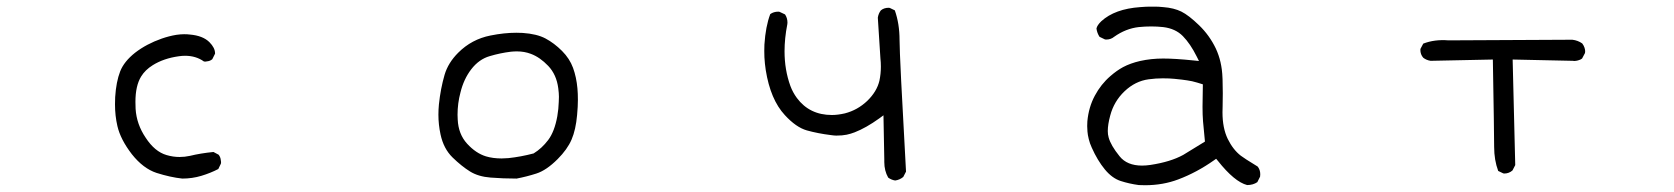

<svg xmlns="http://www.w3.org/2000/svg" viewBox="-20 -540 5040 578"><path d="M627.4 -379.4Q627.4 -396 610.4 -413.1Q590.8 -432.6 551.8 -436Q544.4 -437 534.2 -437Q523.9 -437 510.7 -435.1Q489.3 -431.6 466.8 -423.8Q420.9 -407.7 386.7 -381.3Q353.5 -355 341.8 -325.2Q329.6 -293.9 326.7 -247.6Q326.2 -236.8 326.2 -226.1Q326.2 -191.4 333.5 -160.2Q342.8 -120.1 377 -75.7Q411.1 -32.7 451.2 -19.5Q492.7 -6.3 528.8 -2.4Q558.6 -2.4 586.2 -10.7Q613.8 -19 637.2 -31.2L645 -47.4Q645.5 -49.3 645.5 -52Q645.5 -54.7 644.5 -59.1Q643.6 -67.4 638.2 -74.2L622.6 -82.5Q583.5 -78.6 551.8 -70.8Q536.1 -67.4 520.5 -67.4Q501 -67.4 481.4 -73.2Q445.8 -83.5 418.5 -125.5Q391.1 -166 388.2 -212.4Q387.7 -222.7 387.7 -233.4Q387.7 -281.7 404.8 -309.6Q417 -329.6 439.9 -343.8Q472.7 -364.3 518.1 -370.6Q527.8 -372.1 537.1 -372.1Q569.8 -372.1 593.8 -355Q595.2 -354.5 597.9 -354.5Q600.6 -354.5 604.5 -355.5Q612.8 -356.4 619.1 -361.8L627.4 -378.4Q627.4 -378.9 627.4 -379.4Z M1510.7 -64Q1499 -63 1490.2 -63Q1463.9 -63 1442.9 -69.3Q1412.6 -78.6 1386.2 -107.4Q1359.9 -136.2 1357.9 -180.2Q1357.4 -187.5 1357.4 -194.3Q1357.4 -229 1366.2 -261.7Q1376 -301.8 1398.4 -331.1Q1421.9 -361.8 1454.6 -371.1Q1485.8 -380.4 1517.6 -384.3Q1526.9 -385.3 1536.1 -385.3Q1558.6 -385.3 1578.1 -377.9Q1605.5 -367.7 1630.4 -341.6Q1655.3 -315.4 1660.6 -274.4Q1662.6 -259.3 1662.6 -248.8Q1662.6 -238.3 1662.1 -233.4Q1661.6 -212.4 1657.7 -189.9Q1649.4 -144 1630.4 -118.7Q1611.3 -93.3 1586.4 -78.1Q1547.4 -67.9 1510.7 -64ZM1717.3 -193.8Q1719.7 -219.7 1719.7 -239.3Q1719.7 -258.8 1718.3 -273.9Q1715.3 -307.6 1705.1 -335.7Q1694.8 -363.8 1671.9 -386.7Q1648.4 -410.2 1622.3 -424.1Q1596.2 -438 1553.2 -440.9Q1543.9 -441.4 1534.2 -441.4Q1498 -441.4 1456.5 -433.1Q1399.9 -421.9 1359.4 -381.3Q1329.1 -351.1 1318.4 -314.9Q1306.2 -272.9 1301.3 -225.6Q1299.8 -210 1299.8 -194.8Q1299.8 -164.6 1306.2 -135.3Q1315.4 -92.3 1342.5 -65.9Q1369.6 -39.6 1394.8 -23.9Q1419.9 -8.3 1457 -5.4Q1494.1 -2.4 1535.2 -2.4Q1565.9 -8.3 1594.7 -17.6Q1625 -27.3 1658.7 -61Q1688 -90.3 1700.7 -119.9Q1713.4 -149.4 1717.3 -193.8Z M2707.5 -23.4Q2688 -372.1 2688 -420.2Q2688 -468.3 2673.8 -508.8L2658.7 -516.1Q2656.7 -516.6 2655.3 -516.6Q2641.1 -516.6 2631.8 -508.8Q2624.5 -499.5 2622.6 -486.8L2630.4 -364.7Q2631.8 -352.1 2631.8 -339.4Q2631.8 -317.4 2627.4 -296.9Q2619.6 -264.2 2590.8 -236.3Q2561.5 -208.5 2523.4 -198.7Q2502 -193.8 2484.4 -193.8Q2417 -193.8 2378.9 -245.1Q2366.7 -261.7 2359.4 -281.2Q2341.8 -329.6 2341.8 -385.7Q2341.8 -424.3 2350.1 -466.8Q2350.6 -469.2 2350.6 -471.7Q2350.6 -485.8 2343.3 -496.6L2326.7 -504.4Q2324.7 -504.9 2323.2 -504.9Q2309.1 -504.9 2298.8 -497.6Q2284.7 -460.4 2281.2 -405.8Q2280.8 -396 2280.8 -386.5Q2280.8 -377 2281.2 -367.7Q2281.7 -358.4 2282.7 -348.6Q2283.7 -338.9 2285.2 -329.1Q2299.3 -240.2 2342.8 -193.4Q2376.5 -156.7 2408.7 -147.5Q2441.9 -138.2 2481.4 -133.3Q2491.7 -131.8 2497.6 -131.8Q2516.1 -131.8 2528.8 -134.5Q2541.5 -137.2 2552.7 -141.6Q2586.9 -154.8 2627 -183.6L2639.6 -192.9L2642.1 -59.6V-52.2Q2642.1 -25.9 2653.8 -5.4Q2663.1 1.5 2674.8 3.4Q2688.5 1.5 2699.2 -7.3Z M3418 -41.5Q3373 -41.5 3350.6 -69.3Q3323.7 -102.5 3317.4 -126.5Q3314.9 -135.3 3314.9 -145.5Q3314.9 -165.5 3322.3 -192.4Q3333.5 -234.9 3365.2 -265.1Q3397.5 -295.9 3438 -301.3Q3459.5 -304.2 3480.2 -304.2Q3501 -304.2 3515.4 -302.7Q3529.8 -301.3 3537.8 -300.3Q3545.9 -299.3 3553.7 -298.1Q3561.5 -296.9 3568.8 -295.4Q3583 -292 3601.1 -286.1Q3600.1 -243.2 3600.1 -218.5Q3600.1 -193.8 3601.6 -175Q3603 -156.2 3607.4 -113.8L3542 -73.7Q3503.9 -52.7 3443.4 -43.5Q3429.7 -41.5 3418 -41.5ZM3309.6 -420.9Q3324.2 -420.9 3334 -429.2Q3369.1 -454.1 3408.2 -458.5Q3427.2 -460.4 3445.6 -460.4Q3463.9 -460.4 3481.4 -458.5Q3518.6 -454.1 3541 -431.2Q3563.5 -408.2 3582.5 -370.1L3589.4 -356.4L3574.2 -357.9Q3518.1 -363.8 3481.4 -363.8Q3445.3 -363.8 3412.1 -356.4Q3382.8 -349.6 3360.8 -337.9Q3341.8 -327.6 3322.8 -311Q3294.4 -286.6 3275.9 -252Q3257.3 -217.3 3253.4 -174.8Q3252.9 -167.5 3252.9 -160.6Q3252.9 -153.8 3253.7 -144Q3254.4 -134.3 3257.6 -121.3Q3260.7 -108.4 3266.6 -95.7Q3283.7 -57.1 3306.2 -29.8Q3328.1 -3.4 3353.8 4.9Q3379.4 13.2 3408.2 17.1Q3418 17.6 3427.2 17.6Q3481 17.6 3527.3 0Q3583 -21 3634.8 -57.6L3641.1 -62L3646 -56.2Q3696.3 7.3 3734.4 17.1Q3752.4 17.1 3765.1 8.3L3773.4 -8.3Q3773.9 -12.2 3773.9 -15.6Q3773.9 -28.8 3766.1 -38.6Q3746.6 -50.3 3732.4 -59.6Q3718.3 -68.8 3715.3 -71.3Q3691.9 -89.4 3676 -121.8Q3660.2 -154.3 3660.2 -201.7Q3660.2 -205.6 3660.6 -220.2Q3661.1 -234.9 3661.1 -259.3Q3661.1 -283.7 3660.4 -301.5Q3659.7 -319.3 3658.2 -330.6Q3656.7 -341.8 3654.3 -352.5Q3649.4 -374 3640.1 -394Q3621.1 -433.6 3589.8 -463.9Q3558.6 -494.1 3536.4 -505.1Q3514.2 -516.1 3481.9 -518.6Q3467.3 -520 3458.7 -520Q3450.2 -520 3440.4 -520Q3430.7 -520 3412.6 -518.6Q3335.9 -513.2 3295.4 -476.1Q3282.7 -463.9 3280.8 -454.1Q3282.7 -440.4 3290 -429.2L3306.2 -421.4Q3308.1 -420.9 3309.6 -420.9Z M4508.3 -17.6Q4522.5 -17.6 4533.2 -26.9L4541.5 -43L4533.7 -360.8L4714.8 -356.9Q4717.3 -356.4 4719 -356.4Q4720.7 -356.4 4722.7 -356.7Q4724.6 -356.9 4727.5 -357.4Q4730.5 -357.9 4732.9 -358.9Q4738.3 -360.4 4742.7 -363.8L4751.5 -380.4Q4752 -381.8 4752 -386Q4752 -390.1 4750 -396.5Q4748 -402.8 4743.2 -409.2Q4730 -418.5 4713.4 -420.4L4340.3 -418.5Q4298.8 -421.9 4264.6 -408.7L4256.3 -393.1Q4255.9 -391.6 4255.9 -390.1Q4255.9 -376 4264.6 -366.2Q4273.9 -358.9 4286.6 -356.9L4474.1 -360.8Q4478 -137.7 4478 -97.9Q4478 -58.1 4490.2 -25.4L4505.4 -18.1Q4506.8 -17.6 4508.3 -17.6Z"/></svg>

Font: NaikaiFont
Style: Light
Weight: 300
Version: Version 1.89